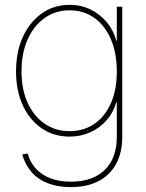

<svg xmlns="http://www.w3.org/2000/svg" viewBox="-20 -557 602 789"><path d="M271 211.9Q216.8 211.9 176 195.8Q135.3 179.7 109.1 149.4Q83 119.1 71.3 77.6L93.8 73.7Q103.5 109.9 127.2 135.7Q150.9 161.6 186.8 175.5Q222.7 189.5 271 189.5Q361.3 189.5 410.6 141.1Q460 92.8 460 5.4V-136.7H458Q445.8 -94.2 417.5 -62.3Q389.2 -30.3 350.1 -12.9Q311 4.4 265.6 4.4Q201.7 4.4 152.1 -29.1Q102.5 -62.5 74.2 -123Q45.9 -183.6 45.9 -263.7Q45.9 -344.2 74.2 -405.8Q102.5 -467.3 152.1 -502.2Q201.7 -537.1 265.6 -537.1Q312.5 -537.1 351.8 -518.1Q391.1 -499 418.7 -465.8Q446.3 -432.6 458 -389.6H460V-529.3H482.4V5.4Q482.4 69.8 457.3 116.2Q432.1 162.6 385 187.3Q337.9 211.9 271 211.9ZM265.6 -18.1Q324.2 -18.1 367.9 -48.1Q411.6 -78.1 435.8 -133.3Q460 -188.5 460 -263.7Q460 -338.4 436 -394.8Q412.1 -451.2 368.4 -482.9Q324.7 -514.6 265.6 -514.6Q208 -514.6 163.3 -482.9Q118.7 -451.2 93.5 -394.8Q68.4 -338.4 68.4 -263.7Q68.4 -189.5 93.8 -134.3Q119.1 -79.1 163.6 -48.6Q208 -18.1 265.6 -18.1Z"/></svg>

Font: Inter 24pt Thin
Style: Regular
Weight: 250
Designer: Rasmus Andersson
Foundry: rsms
Version: Version 4.001;git-66647c0bb